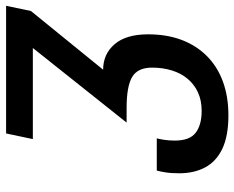

<svg xmlns="http://www.w3.org/2000/svg" viewBox="-91 -687 788 646"><g transform="rotate(-90 303.0 -364.0)"><path d="M238 10.5Q168 10.5 125 -10.2Q82 -31 62.5 -68.2Q43 -105.5 43 -155Q43 -183 46.2 -202.2Q49.5 -221.5 52 -230.5H160.5Q158 -221.5 155.5 -205.2Q153 -189 153 -170Q153 -119.5 179.5 -99.5Q206 -79.5 252.5 -79.5Q288.5 -79.5 315.8 -92.2Q343 -105 361.5 -127.5Q380 -150 389.2 -180.5Q398.5 -211 398.5 -246.5Q398.5 -294.5 367.2 -313.2Q336 -332 263 -332H213.5L464.5 -647.5H158L177 -737.5H606.5L589 -654L391.5 -411Q444 -411 477.2 -372.5Q510.5 -334 510.5 -259.5Q510.5 -197 491.8 -147.2Q473 -97.5 437.5 -62Q402 -26.5 351.5 -8Q301 10.5 238 10.5Z"/></g></svg>

Font: Epilogue Medium
Style: Italic
Weight: 500
Italic angle: -12°
Designer: Tyler Finck
Foundry: Etcetera Type Co
Version: Version 2.112